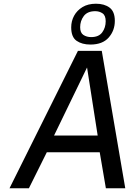

<svg xmlns="http://www.w3.org/2000/svg" viewBox="-20 -1010 722 1030"><path d="M31 0 398 -737H526L652 0H548L515 -193H231L135 0ZM270 -283H504L447 -648ZM465 -771Q420 -771 391 -791Q362 -811 362 -863Q362 -897 377.5 -925.5Q393 -954 422.5 -972Q452 -990 495 -990Q540 -990 568 -969Q596 -948 596 -898Q596 -846 563 -808.5Q530 -771 465 -771ZM469 -811Q510 -811 528.5 -836.5Q547 -862 547 -896Q547 -927 530 -938.5Q513 -950 491 -950Q449 -950 429.5 -924Q410 -898 410 -864Q410 -834 427.5 -822.5Q445 -811 469 -811Z"/></svg>

Font: Exo Thin Medium
Style: Italic
Weight: 500
Italic angle: -9°
Version: Version 2.000